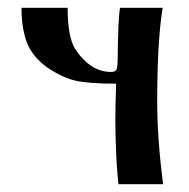

<svg xmlns="http://www.w3.org/2000/svg" viewBox="-20 -471 484 491"><path d="M382 -210Q382 -118 397 0H283Q278 -41 276 -108Q275 -141 275 -165Q275 -203 277 -257Q208 -257 174 -264.5Q140 -272 100 -299Q62 -327 48.5 -363Q35 -399 35 -451H153Q153 -377 172 -346Q211 -287 264 -287Q276 -287 278.5 -295Q281 -303 281 -322Q281 -357 283 -407Q285 -442 287 -451H396Q382 -366 382 -210Z"/></svg>

Font: Pochaevsk Unicode
Style: Normal
Weight: 400
Version: Version 1.1